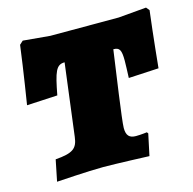

<svg xmlns="http://www.w3.org/2000/svg" viewBox="-83 -597 693 689"><g transform="rotate(-15 263.5 -252.5)"><path d="M184 -399 150 -131C145 -89 128 -76 63 -71L47 8C47 8 166 0 220 0C268 0 391 5 391 5L408 -75L404 -80C404 -80 382 -77 363 -77C339 -77 328 -88 328 -116C328 -144 354 -319 365 -399C388 -399 394 -389 394 -349C394 -333 393 -312 392 -285L504 -291C504 -291 515 -405 527 -501L517 -513L413 -504H159L59 -513L46 -501C34 -408 14 -285 14 -285L128 -291C144 -375 152 -399 184 -399Z"/></g></svg>

Font: Alegreya SC Black
Style: Italic
Weight: 900
Italic angle: -7°
Designer: Juan Pablo del Peral
Foundry: Huerta Tipografica
Version: Version 2.007;PS 002.007;hotconv 1.0.88;makeotf.lib2.5.64775